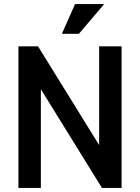

<svg xmlns="http://www.w3.org/2000/svg" viewBox="-20 -929 692 949"><path d="M351 -909H495L370 -762H286ZM71 0V-700H168L470 -212V-700H581V0H484L182 -488V0Z"/></svg>

Font: Haskoy SemiBold
Style: Regular
Weight: 600
Designer: Ertekin Erdin
Foundry: Ertekin Erdin
Version: Version 1.500; ttfautohint (v1.8.3)